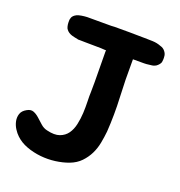

<svg xmlns="http://www.w3.org/2000/svg" viewBox="-130 -822 885 944"><g transform="rotate(20 312.0 -349.5)"><path d="M579 -683Q589 -670 589 -657Q590 -651 589.5 -642Q589 -633 588 -628Q585 -618 574 -608Q571 -605 567 -602.5Q563 -600 557 -598Q551 -596 545 -595.5Q539 -595 532 -594Q525 -593 519 -592.5Q513 -592 506 -592H449V-575Q448 -485 452.5 -395Q457 -305 451 -215Q448 -185 442 -153.5Q436 -122 422.5 -94.5Q409 -67 387 -44Q365 -21 331 -8Q299 4 261 9Q223 14 184.5 10Q146 6 111 -7Q76 -20 52 -43Q39 -55 28 -72.5Q17 -90 13 -109.5Q9 -129 15 -147.5Q21 -166 43 -178Q62 -189 77.5 -183Q93 -177 107.5 -164Q122 -151 137.5 -137Q153 -123 172 -119Q213 -109 239 -118.5Q265 -128 280 -149Q295 -170 301.5 -200Q308 -230 309.5 -261Q311 -292 310 -321Q309 -350 310 -370Q311 -423 310 -474Q309 -525 309 -578V-582Q310 -584 310 -588H307Q301 -589 282 -589.5Q263 -590 241 -590Q219 -590 199.5 -590.5Q180 -591 174 -591H160V-592Q152 -593 144 -595Q136 -597 128 -599Q109 -605 99 -618Q94 -623 91.5 -634Q89 -645 89 -653Q89 -658 89 -664Q89 -670 91 -675Q93 -686 105 -695Q113 -701 124 -704Q131 -706 138 -707Q145 -708 153 -709Q160 -710 167 -710Q174 -710 182 -710H278Q284 -710 292 -710Q300 -710 310 -711Q349 -711 387 -711Q425 -711 461 -710H467Q478 -710 488.5 -709.5Q499 -709 510 -709Q533 -708 553 -700Q569 -696 579 -683Z"/></g></svg>

Font: Jua
Style: Regular
Weight: 400
Version: Version 1.001